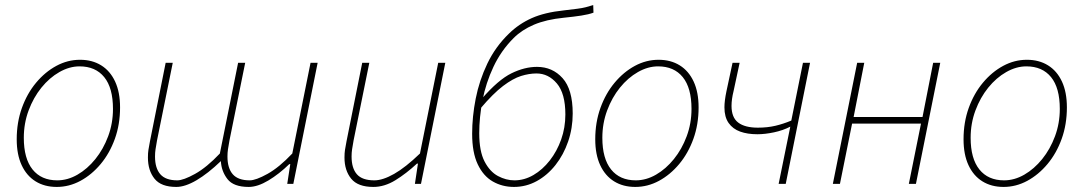

<svg xmlns="http://www.w3.org/2000/svg" viewBox="-20 -726 4278 758"><path d="M204 12Q156 12 120.5 -10Q85 -32 65.5 -74Q46 -116 46 -176Q46 -243 66.5 -300Q87 -357 122.5 -399.5Q158 -442 202.5 -466Q247 -490 296 -490Q344 -490 379.5 -468Q415 -446 434.5 -404Q454 -362 454 -302Q454 -235 433.5 -178Q413 -121 377.5 -78.5Q342 -36 297.5 -12Q253 12 204 12ZM206 -14Q247 -14 286 -36.5Q325 -59 356.5 -98Q388 -137 407 -188Q426 -239 426 -296Q426 -379 391.5 -421.5Q357 -464 294 -464Q254 -464 214.5 -441.5Q175 -419 143.5 -380Q112 -341 93 -290Q74 -239 74 -182Q74 -100 108.5 -57Q143 -14 206 -14Z M676 12Q616 12 590 -20.5Q564 -53 564 -104Q564 -122 566 -134.5Q568 -147 572 -168L634 -478H662L600 -172Q596 -150 594 -136.5Q592 -123 592 -108Q592 -62 613 -38Q634 -14 680 -14Q704 -14 750 -39.5Q796 -65 848 -120L920 -478H948L886 -172Q882 -150 880 -136.5Q878 -123 878 -108Q878 -62 899 -38Q920 -14 966 -14Q990 -14 1036 -39.5Q1082 -65 1134 -120L1206 -478H1234L1138 0H1114L1126 -78H1122Q1082 -39 1039.5 -13.5Q997 12 962 12Q902 12 878 -19Q854 -50 852 -90Q801 -41 756 -14.5Q711 12 676 12Z M1454 12Q1393 12 1366.5 -20.5Q1340 -53 1340 -104Q1340 -122 1342 -134.5Q1344 -147 1348 -168L1410 -478H1438L1376 -172Q1372 -150 1370 -136.5Q1368 -123 1368 -108Q1368 -62 1389 -38Q1410 -14 1458 -14Q1491 -14 1536 -39.5Q1581 -65 1638 -120L1710 -478H1738L1642 0H1618L1630 -80H1626Q1584 -41 1541 -14.5Q1498 12 1454 12Z M2009 12Q1963 12 1925.5 -9.5Q1888 -31 1866 -77.5Q1844 -124 1844 -198Q1844 -265 1858 -336.5Q1872 -408 1904 -475Q1936 -542 1990 -594Q2029 -632 2079.5 -654.5Q2130 -677 2206 -685Q2240 -689 2259.5 -691.5Q2279 -694 2292.5 -697.5Q2306 -701 2322 -706L2323 -676Q2304 -669 2275 -664.5Q2246 -660 2206 -656Q2136 -649 2088 -628.5Q2040 -608 2008 -576Q1958 -526 1928 -462Q1898 -398 1885 -330.5Q1872 -263 1872 -200Q1872 -129 1893 -88.5Q1914 -48 1946 -31Q1978 -14 2011 -14Q2050 -14 2086 -35Q2122 -56 2150.5 -92.5Q2179 -129 2195.5 -175.5Q2212 -222 2212 -274Q2212 -357 2178.5 -396.5Q2145 -436 2098 -436Q2069 -436 2037 -426Q2005 -416 1966 -386.5Q1927 -357 1877 -298L1882 -336Q1947 -411 1999 -436.5Q2051 -462 2100 -462Q2161 -462 2201 -417.5Q2241 -373 2241 -278Q2241 -220 2223 -167.5Q2205 -115 2173 -74.5Q2141 -34 2099 -11Q2057 12 2009 12Z M2488 12Q2440 12 2404.5 -10Q2369 -32 2349.5 -74Q2330 -116 2330 -176Q2330 -243 2350.5 -300Q2371 -357 2406.5 -399.5Q2442 -442 2486.5 -466Q2531 -490 2580 -490Q2628 -490 2663.5 -468Q2699 -446 2718.5 -404Q2738 -362 2738 -302Q2738 -235 2717.5 -178Q2697 -121 2661.5 -78.5Q2626 -36 2581.5 -12Q2537 12 2488 12ZM2490 -14Q2531 -14 2570 -36.5Q2609 -59 2640.5 -98Q2672 -137 2691 -188Q2710 -239 2710 -296Q2710 -379 2675.5 -421.5Q2641 -464 2578 -464Q2538 -464 2498.5 -441.5Q2459 -419 2427.5 -380Q2396 -341 2377 -290Q2358 -239 2358 -182Q2358 -100 2392.5 -57Q2427 -14 2490 -14Z M3054 0 3100 -226Q3071 -211 3035.5 -203.5Q3000 -196 2970 -196Q2931 -196 2902 -206.5Q2873 -217 2856.5 -240.5Q2840 -264 2840 -302Q2840 -328 2848 -366L2872 -478H2900L2876 -366Q2872 -350 2870 -335.5Q2868 -321 2868 -308Q2868 -262 2894.5 -242Q2921 -222 2972 -222Q3010 -222 3041.5 -229.5Q3073 -237 3104 -250L3150 -478H3178L3082 0Z M3268 0 3364 -478H3392L3350 -264H3622L3664 -478H3692L3596 0H3568L3616 -238H3344L3296 0Z M3942 12Q3894 12 3858.5 -10Q3823 -32 3803.5 -74Q3784 -116 3784 -176Q3784 -243 3804.5 -300Q3825 -357 3860.5 -399.5Q3896 -442 3940.5 -466Q3985 -490 4034 -490Q4082 -490 4117.5 -468Q4153 -446 4172.5 -404Q4192 -362 4192 -302Q4192 -235 4171.5 -178Q4151 -121 4115.5 -78.5Q4080 -36 4035.5 -12Q3991 12 3942 12ZM3944 -14Q3985 -14 4024 -36.5Q4063 -59 4094.5 -98Q4126 -137 4145 -188Q4164 -239 4164 -296Q4164 -379 4129.5 -421.5Q4095 -464 4032 -464Q3992 -464 3952.5 -441.5Q3913 -419 3881.5 -380Q3850 -341 3831 -290Q3812 -239 3812 -182Q3812 -100 3846.5 -57Q3881 -14 3944 -14Z"/></svg>

Font: Source Sans Variable
Style: Italic
Weight: 200
Italic angle: -11°
Designer: Paul D. Hunt
Foundry: Adobe Systems Incorporated
Version: Version 3.006;hotconv 1.0.111;makeotfexe 2.5.65597